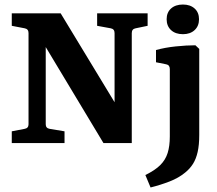

<svg xmlns="http://www.w3.org/2000/svg" viewBox="-20 -632 960 848"><path d="M579 -507Q562 -504 562 -486V0H437L155 -469L182 -471V-83Q182 -66 199 -63L265 -52V0H32V-52L89 -63Q106 -66 106 -83V-486Q106 -504 89 -507L32 -518V-573H248L513 -136L486 -134V-486Q486 -504 469 -507L409 -518V-573H632V-518ZM860 -416V-36Q860 8 853 39Q846 70 832.5 91.5Q819 113 798 130Q769 154 729 169.5Q689 185 645 196L622 141Q665 120 688 97Q711 74 720.5 43.5Q730 13 730 -29V-327Q730 -345 714 -348L669 -357V-411Q708 -422 756 -427Q804 -432 843 -432ZM859 -547Q859 -517 839.5 -499Q820 -481 788 -481Q755 -481 735.5 -499Q716 -517 716 -547Q716 -577 735.5 -594.5Q755 -612 788 -612Q820 -612 839.5 -594.5Q859 -577 859 -547Z"/></svg>

Font: Rasa
Style: Bold
Weight: 700
Designer: Anna Giedrys (Yrsa+Rasa design), David Brezina (Yrsa art-direction, Rasa art-direction, design)
Foundry: Rosetta Type Foundry
Version: Version 2.004